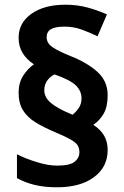

<svg xmlns="http://www.w3.org/2000/svg" viewBox="-20 -785 526 815"><path d="M59 -391Q59 -434 78.5 -464Q98 -494 124 -512Q93 -532 76 -560Q59 -588 59 -625Q59 -688 113.5 -726.5Q168 -765 257 -765Q307 -765 350 -753.5Q393 -742 434 -724L394 -631Q361 -647 326.5 -659.5Q292 -672 254 -672Q214 -672 196 -661Q178 -650 178 -627Q178 -602 202.5 -585Q227 -568 282 -546Q352 -518 394.5 -479Q437 -440 437 -381Q437 -332 420 -302.5Q403 -273 376 -255Q406 -236 421.5 -210Q437 -184 437 -148Q437 -76 379 -33Q321 10 222 10Q169 10 127.5 0Q86 -10 52 -29V-130Q90 -111 137.5 -96.5Q185 -82 222 -82Q277 -82 297 -98.5Q317 -115 317 -139Q317 -156 309.5 -168Q302 -180 280.5 -192.5Q259 -205 216 -223Q166 -244 131 -265.5Q96 -287 77.5 -317Q59 -347 59 -391ZM168 -402Q168 -372 195.5 -348.5Q223 -325 281 -301L288 -298Q302 -309 314 -326Q326 -343 326 -368Q326 -398 303 -421.5Q280 -445 212 -469Q195 -462 181.5 -444.5Q168 -427 168 -402Z"/></svg>

Font: Noto Sans Bengali
Style: Bold
Weight: 700
Designer: Jelle Bosma - Monotype Design Team
Foundry: Monotype Imaging Inc.
Version: Version 2.003; ttfautohint (v1.8.4.7-5d5b)